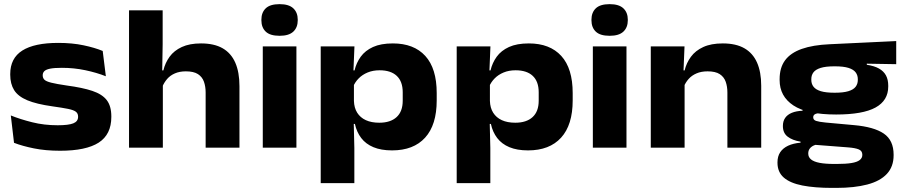

<svg xmlns="http://www.w3.org/2000/svg" viewBox="-20 -709 4332 922"><path d="M268.5 14.9Q198.9 14.9 143.1 3.6Q87.2 -7.7 47.3 -23.2L31.9 -154.6Q77.3 -136.2 134.5 -121.9Q191.8 -107.5 257.1 -107.5Q309.4 -107.5 332.2 -116.8Q355 -126 355 -148V-149Q355 -164.2 344.2 -172.5Q333.3 -180.8 306.6 -186.2Q279.8 -191.6 232.6 -198.2Q155.3 -209 110.9 -227.6Q66.6 -246.2 47.8 -276.3Q29.1 -306.4 29.1 -350.3V-353.2Q29.1 -429.5 87.2 -466.3Q145.2 -503 259.6 -503Q327 -503 381.1 -491.5Q435.3 -480.1 473.2 -464.3L488.3 -342.8Q444.1 -360.3 389.7 -371.8Q335.3 -383.3 277.1 -383.3Q240.4 -383.3 220.3 -379.2Q200.3 -375 192.7 -367.1Q185.1 -359.1 185.1 -347.9V-347.1Q185.1 -334.4 193.3 -326.2Q201.5 -318.1 226.1 -311.9Q250.8 -305.7 300.3 -298.4Q376.2 -288.4 423.5 -272.5Q470.8 -256.6 492.7 -228.1Q514.6 -199.6 514.6 -150V-147.7Q514.6 -63.2 453.9 -24.1Q393.2 14.9 268.5 14.9Z M967.5 0V-264.5Q967.5 -293.2 959.4 -316.4Q951.2 -339.7 930.6 -353.1Q910 -366.4 872.6 -366.4Q842.5 -366.4 819.9 -356.6Q797.4 -346.9 782.8 -330Q768.2 -313.1 759.7 -292.6L729.8 -370.9H764.5Q773.1 -407.2 794.5 -436.7Q815.9 -466.1 853.2 -483.3Q890.4 -500.5 945.2 -500.5Q1008.5 -500.5 1049.1 -477.2Q1089.7 -453.9 1109.8 -408.2Q1129.9 -362.5 1129.9 -295.3V0ZM599.6 0V-659.3H761.1V-496.3L758.3 -330.6L762 -323.9V0Z M1241.9 0V-486.1H1403.4V0ZM1322.7 -537.1Q1276.9 -537.1 1256.1 -557.1Q1235.2 -577.1 1235.2 -611.8V-614.5Q1235.2 -648.8 1256.1 -669Q1276.9 -689.1 1322.7 -689.1Q1367.3 -689.1 1388.5 -669Q1409.8 -648.8 1409.8 -614.5V-611.8Q1409.8 -577.1 1388.5 -557.1Q1367.3 -537.1 1322.7 -537.1Z M1862.6 13.2Q1809.9 13.2 1773.2 -2.2Q1736.5 -17.5 1714.6 -46.2Q1692.7 -74.9 1684.3 -113.9H1637.6L1679.6 -224.4Q1680.6 -191.1 1695.3 -167.7Q1710 -144.3 1736.7 -132Q1763.4 -119.7 1801.3 -119.7Q1854.9 -119.7 1884.4 -146.6Q1913.9 -173.5 1913.9 -225.5V-265.5Q1913.9 -317.9 1885.2 -344.7Q1856.6 -371.5 1802.9 -371.5Q1770.7 -371.5 1745.3 -360.9Q1719.8 -350.3 1702.4 -332.5Q1684.9 -314.8 1675.9 -292.8L1642.6 -370.9H1682.6Q1691 -407.2 1712.3 -436.7Q1733.6 -466.1 1771.2 -483.3Q1808.9 -500.5 1866.5 -500.5Q1967.5 -500.5 2022.3 -440.4Q2077.1 -380.2 2077.1 -262.2V-226.9Q2077.1 -109.1 2021.4 -47.9Q1965.8 13.2 1862.6 13.2ZM1520.1 170.5V-486.1H1682.1L1676.4 -348.6L1679.6 -315.8V-164L1678.1 -143.8L1681.6 1.7V170.5Z M2515.6 13.2Q2462.9 13.2 2426.2 -2.2Q2389.5 -17.5 2367.6 -46.2Q2345.7 -74.9 2337.3 -113.9H2290.6L2332.6 -224.4Q2333.6 -191.1 2348.3 -167.7Q2363 -144.3 2389.7 -132Q2416.4 -119.7 2454.3 -119.7Q2507.9 -119.7 2537.4 -146.6Q2566.9 -173.5 2566.9 -225.5V-265.5Q2566.9 -317.9 2538.2 -344.7Q2509.6 -371.5 2455.9 -371.5Q2423.7 -371.5 2398.3 -360.9Q2372.8 -350.3 2355.4 -332.5Q2337.9 -314.8 2328.9 -292.8L2295.6 -370.9H2335.6Q2344 -407.2 2365.3 -436.7Q2386.6 -466.1 2424.2 -483.3Q2461.9 -500.5 2519.5 -500.5Q2620.5 -500.5 2675.3 -440.4Q2730.1 -380.2 2730.1 -262.2V-226.9Q2730.1 -109.1 2674.4 -47.9Q2618.8 13.2 2515.6 13.2ZM2173.1 170.5V-486.1H2335.1L2329.4 -348.6L2332.6 -315.8V-164L2331.1 -143.8L2334.6 1.7V170.5Z M2826.9 0V-486.1H2988.4V0ZM2907.7 -537.1Q2861.9 -537.1 2841.1 -557.1Q2820.2 -577.1 2820.2 -611.8V-614.5Q2820.2 -648.8 2841.1 -669Q2861.9 -689.1 2907.7 -689.1Q2952.3 -689.1 2973.5 -669Q2994.8 -648.8 2994.8 -614.5V-611.8Q2994.8 -577.1 2973.5 -557.1Q2952.3 -537.1 2907.7 -537.1Z M3473 0V-264.5Q3473 -293.2 3464.9 -316.4Q3456.7 -339.7 3436.1 -353.1Q3415.5 -366.4 3377.9 -366.4Q3347.5 -366.4 3324.8 -356.6Q3302 -346.9 3287 -330Q3272 -313.1 3263.8 -292.6L3242.8 -370.9H3267.6Q3276.2 -406.8 3297.8 -436.3Q3319.4 -465.8 3357 -483.1Q3394.6 -500.5 3450.7 -500.5Q3514 -500.5 3554.6 -477.2Q3595.2 -453.9 3615.3 -408.6Q3635.4 -363.2 3635.4 -297.1V0ZM3105.1 0V-486.1H3267.1L3261.4 -347.9L3267.5 -332.9V0Z M3995.1 -159.1Q3855.9 -159.1 3789.8 -202.8Q3723.8 -246.5 3723.8 -324.4V-329Q3723.8 -384 3750.1 -419.6Q3776.4 -455.1 3830 -474.1Q3883.6 -493.1 3964.4 -496.6L4283.7 -511.8V-400.8L4142.5 -403.2V-397.9Q4178.3 -392.6 4200.9 -379.9Q4223.6 -367.1 4234.5 -346.8Q4245.4 -326.5 4245.4 -297.7V-293.5Q4245.4 -226.3 4184.4 -192.7Q4123.4 -159.1 3995.1 -159.1ZM3986.9 78.3H3998.4Q4041.6 78.3 4068.6 73.9Q4095.6 69.5 4108.2 59.7Q4120.9 50 4120.9 35.4V33.7Q4120.9 15.6 4104 8.5Q4087.1 1.4 4053.5 -1.2L3876.1 -14.9L3916.4 -18.7Q3900.7 -16.2 3888.2 -10.6Q3875.7 -4.9 3868.5 4.5Q3861.3 13.9 3861.3 27.6V28.6Q3861.3 45.6 3874.7 56.6Q3888.1 67.6 3915.8 73Q3943.6 78.3 3986.9 78.3ZM3976.1 193.3Q3892 193.3 3833.2 181.8Q3774.5 170.3 3744 143.9Q3713.5 117.4 3713.5 72.4V70.6Q3713.5 41.8 3726.6 22.1Q3739.6 2.5 3764.4 -9.2Q3789.2 -20.8 3824.2 -23.8V-28.8Q3784.8 -35.3 3762.2 -52.9Q3739.5 -70.4 3739.5 -103.5V-104.3Q3739.5 -127.1 3750.4 -142.8Q3761.2 -158.5 3782.4 -167.3Q3803.6 -176 3833.9 -177.2V-195.4L3964.1 -165.3L3921.8 -165.7Q3901.7 -165.4 3893.4 -160.5Q3885.1 -155.5 3885.1 -146.1V-145.6Q3885.1 -133.1 3899 -128.4Q3912.8 -123.7 3944.4 -120.6L4080.8 -108.2Q4176.8 -99.7 4224 -67.6Q4271.2 -35.4 4271.2 33.8V36.5Q4271.2 91.3 4238.9 126Q4206.5 160.8 4144.9 177Q4083.3 193.3 3995.9 193.3ZM3988 -263.7Q4029.9 -263.7 4054 -271.1Q4078.1 -278.4 4088.7 -292.2Q4099.3 -306 4099.3 -325V-329Q4099.3 -347.7 4088.9 -361.5Q4078.6 -375.3 4054.7 -382.9Q4030.7 -390.5 3989.1 -390.5H3987Q3945.1 -390.5 3920.8 -382.9Q3896.5 -375.2 3886.3 -361.6Q3876 -348.1 3876 -329V-325.2Q3876 -306.1 3886.7 -292.4Q3897.3 -278.6 3921.6 -271.1Q3945.9 -263.7 3988 -263.7Z"/></svg>

Font: Anek Gurmukhi Medium SemiExpanded
Style: Regular
Weight: 500
Width: 6
Version: Version 1.003